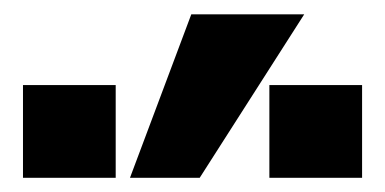

<svg xmlns="http://www.w3.org/2000/svg" viewBox="-20 -900 540 269"><path d="M162.1 -650.9 248 -879.9H406.2L259.8 -650.9ZM12.2 -650.9V-780.8H142.1V-650.9ZM357.4 -650.9V-780.8H487.3V-650.9Z"/></svg>

Font: BIZ UDPGothic
Style: Bold
Weight: 700
Designer: TypeBank Co., Ltd.
Foundry: Morisawa Inc.
Version: Version 1.051